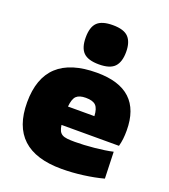

<svg xmlns="http://www.w3.org/2000/svg" viewBox="-149 -929 919 1045"><g transform="rotate(20 310.5 -406.5)"><path d="M328 9Q29 9 29 -268Q29 -549 332 -549Q591 -549 591 -308Q591 -282 588.5 -260Q586 -238 580 -216H247Q250 -195 256 -183Q262 -171 273 -164.5Q284 -158 302 -156Q320 -154 347 -154Q371 -154 400 -155.5Q429 -157 458.5 -160Q488 -163 515.5 -167Q543 -171 564 -176L569 -22Q517 -8 453.5 0.5Q390 9 328 9ZM322 -400Q284 -400 267 -383.5Q250 -367 246 -322H399Q397 -365 380 -382.5Q363 -400 322 -400ZM325 -595Q262 -595 235 -622Q208 -649 208 -709Q208 -769 235 -795.5Q262 -822 325 -822Q389 -822 415.5 -794Q442 -766 442 -709Q442 -651 415.5 -623Q389 -595 325 -595Z"/></g></svg>

Font: Encode Sans Normal
Style: Black
Weight: 900
Designer: Pablo Impallari, Andres Torresi
Foundry: Pablo Impallari, Andres Torresi
Version: Version 1.000; ttfautohint (v1.00) -l 8 -r 50 -G 200 -x 14 -